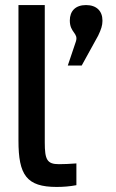

<svg xmlns="http://www.w3.org/2000/svg" viewBox="-20 -730 458 759"><path d="M213 -81C166 -81 157 -99 157 -167V-710H53V-174C53 -38 85 9 204 9C230 9 256 7 282 2V-84C259 -82 229 -81 213 -81ZM248 -471H303L368 -589C380 -614 385 -630 385 -647V-649C385 -686 362 -710 320 -710C278 -710 256 -686 256 -649C256 -600 291 -600 280 -566Z"/></svg>

Font: LT Wave Text Medium
Style: Regular
Weight: 500
Designer: Daniel Lyons
Version: Version 2.5 (Glyphs App)